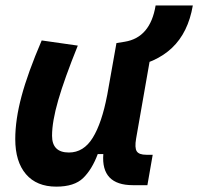

<svg xmlns="http://www.w3.org/2000/svg" viewBox="-20 -676 729 706"><path d="M187 10.3Q114.7 10.3 75.4 -35.6Q36.1 -81.5 36.1 -164.6Q36.1 -235.8 59.1 -321.8Q82 -407.7 133.3 -527.3L266.1 -508.3Q216.8 -386.2 194.1 -307.6Q171.4 -229 171.4 -176.8Q171.4 -115.2 233.4 -115.2Q287.6 -115.2 321 -169.4Q354.5 -223.6 374 -325.7V-325.2L408.2 -517.6H542L480.5 -166.5Q474.6 -132.3 482.9 -119.6Q491.2 -106.9 518.1 -106.9H541.5L522 4.9H468.8Q351.1 4.9 359.9 -109.4H339.4Q318.4 -53.2 285.9 -21.5Q253.4 10.3 187 10.3ZM420.9 -422.4 408.2 -517.6 438.5 -522.5Q532.7 -537.6 552.2 -655.8H689Q671.9 -556.2 612.5 -500Q553.2 -443.8 451.2 -427.2Z"/></svg>

Font: Cascadia Code PL
Style: Bold Italic
Weight: 700
Italic angle: -10°
Monospace: yes
Designer: Aaron Bell
Foundry: Saja Typeworks
Version: Version 2404.023; ttfautohint (v1.8.4)